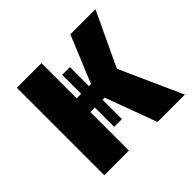

<svg xmlns="http://www.w3.org/2000/svg" viewBox="-135 -678 825 825"><g transform="rotate(-45 278.0 -265.5)"><path d="M387.3 -531.4H539.7L423.8 -285.2L551.8 0H385.7L299.1 -234.3H211.9V0H62V-531.4H211.9V-317.5H298.8ZM239.2 -433.1H286.2V-116.9H239.2Z"/></g></svg>

Font: Fira Sans Variable
Style: Regular
Weight: 400
Designer: Carrois Corporate & Edenspiekermann AG
Foundry: Carrois Corporate GbR & Edenspiekermann AG
Version: Version 4.202